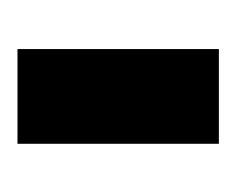

<svg xmlns="http://www.w3.org/2000/svg" viewBox="-46 -626 276 225"><g transform="rotate(90 92.5 -513.0)"><path d="M37 -631H148V-395H37Z"/></g></svg>

Font: Teko Medium
Style: Regular
Weight: 500
Designer: Manushi Parikh, Jonny Pinhorn
Foundry: Indian Type Foundry
Version: Version 1.106;PS 1.0;hotconv 1.0.78;makeotf.lib2.5.61930; tt